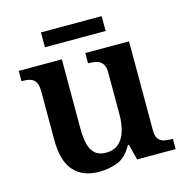

<svg xmlns="http://www.w3.org/2000/svg" viewBox="-103 -778 861 886"><g transform="rotate(-15 327.5 -335.5)"><path d="M264 10Q186 10 143.5 -37.5Q101 -85 101 -187V-417Q101 -447 92 -462Q83 -477 66.5 -482Q50 -487 27 -487H25V-536H231V-207Q231 -163 238.5 -132Q246 -101 265 -84Q284 -67 317 -67Q354 -67 377 -86.5Q400 -106 411 -141Q422 -176 422 -223V-420Q422 -450 411.5 -464Q401 -478 384 -482.5Q367 -487 346 -487H343V-536H552V-113Q552 -84 561.5 -70.5Q571 -57 588 -53Q605 -49 625 -49H631V0H447L428 -75H423Q393 -21 352 -5.5Q311 10 264 10ZM170 -610V-681H460V-610Z"/></g></svg>

Font: Noto Serif Bengali SemiBold
Style: Regular
Weight: 600
Version: Version 2.003